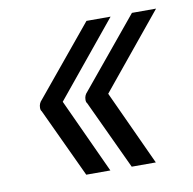

<svg xmlns="http://www.w3.org/2000/svg" viewBox="-57 -534 553 549"><g transform="rotate(-10 219.0 -259.5)"><path d="M57 -244Q54 -247 54 -254Q54 -267 63 -276L228 -476H298L121 -260L221 -43H151ZM189 -244Q186 -247 186 -254Q186 -267 195 -276L360 -476H430L253 -260L353 -43H283Z"/></g></svg>

Font: Niramit Light
Style: Italic
Weight: 300
Italic angle: -10°
Designer: Katatrad Aksorn Co.,Ltd.
Foundry: Cadson Demak Co.,Ltd.
Version: Version 1.000; ttfautohint (v1.6)